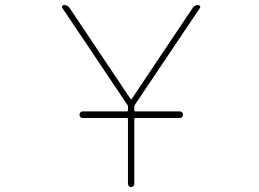

<svg xmlns="http://www.w3.org/2000/svg" viewBox="-20 -773 1040 770"><path d="M493.2 -35.2V-295.9Q493.2 -299.8 488.3 -299.8H311.5Q305.7 -299.8 302.2 -303.7Q298.8 -307.6 298.8 -313Q298.8 -318.4 302.2 -322.3Q305.7 -326.2 311.5 -326.2H488.3Q493.2 -326.2 493.2 -330.1V-345.7Q493.2 -349.6 490.2 -353.5L230.5 -740.2Q228.5 -742.2 228.5 -745.1Q228.5 -746.1 229.5 -748Q232.4 -752.9 236.3 -752.9Q252 -752.9 259.8 -740.2L502.9 -377Q503.9 -375 505.9 -375Q507.8 -375 508.8 -377L752 -740.2Q759.8 -752.9 775.4 -752.9Q779.3 -752.9 782.2 -748Q783.2 -746.1 783.2 -745.1Q783.2 -742.2 781.2 -740.2L521.5 -353.5Q518.6 -349.6 518.6 -345.7V-330.1Q518.6 -326.2 523.4 -326.2H701.2Q707 -326.2 710.4 -322.3Q713.9 -318.4 713.9 -313Q713.9 -307.6 710.4 -303.7Q707 -299.8 701.2 -299.8H523.4Q518.6 -299.8 518.6 -295.9V-35.2Q518.6 -30.3 514.6 -26.4Q510.7 -22.5 505.9 -22.5Q501 -22.5 497.1 -26.4Q493.2 -30.3 493.2 -35.2Z"/></svg>

Font: Rounded-X Mgen+ 1mn thin
Style: Regular
Weight: 100
Designer: [Source Han Sans]
Ryoko NISHIZUKA  (kana & ideographs); Paul D. Hunt (Latin, Greek & Cyrillic); Wenlong ZHANG  (bopomofo
Version: Version 1.059.20150602